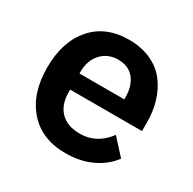

<svg xmlns="http://www.w3.org/2000/svg" viewBox="-126 -664 811 806"><g transform="rotate(30 279.0 -261.0)"><path d="M285.2 12.2Q170.9 12.2 105.5 -61.8Q40 -135.7 40 -261.2Q40 -386.7 104 -460.4Q168 -534.2 280.8 -534.2Q339.8 -534.2 386 -513.4Q432.1 -492.7 460.4 -456.3Q488.8 -419.9 503.4 -373Q518.1 -326.2 518.1 -271V-229H169.9V-215.8Q169.9 -157.2 202.6 -123Q235.4 -88.9 297.9 -88.9Q377.9 -88.9 431.2 -160.2L500 -85Q466.8 -39.6 411.4 -13.7Q356 12.2 285.2 12.2ZM169.9 -307.1H387.2V-316.9Q387.2 -372.6 359.9 -405.8Q332.5 -439 283.2 -439Q232.4 -439 201.2 -404.5Q169.9 -370.1 169.9 -314.9Z"/></g></svg>

Font: Anuphan SemiBold
Style: Bold
Weight: 600
Designer: Mike Abbink, Paul van der Laan, Pieter van Rosmalen, Mint Tantisuwanna
Foundry: Bold Monday; Cadson Demak
Version: Version 3.002;hotconv 1.0.109;makeotfexe 2.5.65596